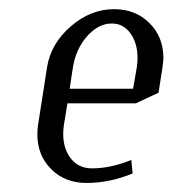

<svg xmlns="http://www.w3.org/2000/svg" viewBox="-20 -404 381 424"><path d="M62.5 -107.4Q62.5 -117.7 64 -127.9L84 -255.9Q92.3 -307.6 136.2 -345.7Q180.2 -383.8 231.9 -383.8Q279.3 -383.8 310.1 -353Q340.8 -322.3 340.8 -276.4Q340.8 -269.5 338.9 -255.9L330.1 -199.2L279.8 -175.8H128.9L121.1 -127.9Q119.6 -117.7 119.6 -108.4Q119.6 -75.2 136.7 -53.7Q153.8 -32.2 183.1 -32.2Q224.6 -32.2 270 -50.8L272.9 -21Q222.7 0 170.9 0Q123.5 0 93 -30.5Q62.5 -61 62.5 -107.4ZM133.8 -208H273.9L282.2 -255.9Q283.7 -266.1 283.7 -275.9Q283.7 -308.6 268.1 -330.3Q252.4 -352.1 227.1 -352.1Q197.3 -352.1 172.6 -324.2Q147.9 -296.4 141.1 -255.9Z"/></svg>

Font: Gawaa
Style: Italic
Weight: 400
Designer: T. Christopher White
Version: Version 1.0